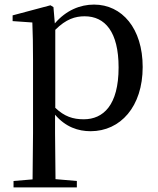

<svg xmlns="http://www.w3.org/2000/svg" viewBox="-20 -557 687 837"><path d="M375 15C505 15 602 -92 602 -265C602 -433 512 -537 390 -537C329 -537 268 -512 219 -455L213 -526L200 -534L35 -490V-465L121 -459C123 -410 124 -361 124 -293V23L122 225L39 232V260H315V232L222 224L220 23V-57C266 -3 321 15 375 15ZM221 -427C268 -474 308 -486 349 -486C438 -486 497 -418 497 -263C497 -98 430 -37 345 -37C298 -37 261 -49 221 -87Z"/></svg>

Font: Noto Serif KR Medium
Style: Regular
Weight: 500
Designer: Ryoko NISHIZUKA 西塚涼子 (kana & ideographs); Frank Grießhammer (Latin, Greek & Cyrillic); Wenlong ZHANG 张文龙 (bopomofo); San
Foundry: Adobe
Version: Version 2.001;hotconv 1.1.0;makeotfexe 2.6.0